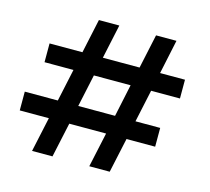

<svg xmlns="http://www.w3.org/2000/svg" viewBox="-105 -865 1083 989"><g transform="rotate(15 436.0 -370.0)"><path d="M315.9 -285.2H512.2L548.8 -458H353ZM30.8 -185.1V-285.2H207L244.1 -458H89.8V-558.1H265.1L304.2 -740.2H413.1L374 -558.1H569.8L608.9 -740.2H717.8L679.2 -558.1H812V-458H658.2L621.1 -285.2H752.9V-185.1H600.1L560.1 0H451.2L491.2 -185.1H294.9L254.9 0H146L186 -185.1Z"/></g></svg>

Font: PoppinsZ Medium
Style: Regular
Weight: 500
Designer: Ninad Kale (Devanagari), Jonny Pinhorn (Latin)
Foundry: Indian Type Foundry
Version: Version 3.002;FEAKit 1.0